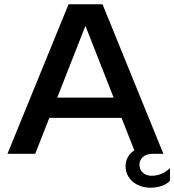

<svg xmlns="http://www.w3.org/2000/svg" viewBox="-20 -720 816 899"><path d="M460 -700H301L15 0H145L211 -168H549L609 -16C584 0 568 26 568 58C568 119 620 159 686 159C729 159 761 143 776 126V67C755 88 724 103 691 103C656 103 633 82 633 51C633 23 655 0 696 0H745ZM248 -263 380 -599 512 -263Z"/></svg>

Font: Goli Medium
Style: Regular
Weight: 500
Designer: jaikishan Patel
Foundry: MagicType
Version: Version 1.000;Glyphs 3.2 (3242)